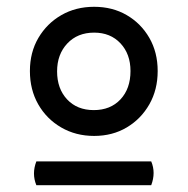

<svg xmlns="http://www.w3.org/2000/svg" viewBox="-20 -879 552 565"><path d="M257 -479Q203 -479 160 -504Q117 -529 92.5 -572Q68 -615 68 -670Q68 -725 93 -767.5Q118 -810 160.5 -834.5Q203 -859 257 -859Q311 -859 353 -834.5Q395 -810 419.5 -767.5Q444 -725 444 -670Q444 -615 419.5 -572Q395 -529 353 -504Q311 -479 257 -479ZM256 -555Q305 -555 334.5 -586.5Q364 -618 364 -670Q364 -720 334.5 -751.5Q305 -783 257 -783Q208 -783 178 -751Q148 -719 148 -669Q148 -618 177.5 -586.5Q207 -555 256 -555ZM87 -404H425Q439 -371 425 -334H87Q73 -368 87 -404Z"/></svg>

Font: Borel
Style: Regular
Weight: 400
Designer: Rosalie Wagner
Foundry: ANRT
Version: Version 1.007; ttfautohint (v1.8.4.7-5d5b)